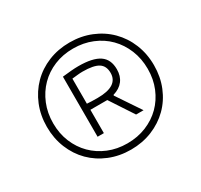

<svg xmlns="http://www.w3.org/2000/svg" viewBox="-132 -923 999 955"><g transform="rotate(-30 367.5 -445.5)"><path d="M254 -622Q281 -625 304 -627Q327 -629 346 -629Q428 -629 466.5 -603Q505 -577 505 -520Q505 -481 485 -455Q465 -429 427 -418L426 -414L518 -277H475L387 -411H290V-277H254ZM351 -444Q469 -444 469 -520Q469 -560 441.5 -577.5Q414 -595 351 -595Q337 -595 323.5 -593.5Q310 -592 290 -590V-446Q301 -445 317.5 -444.5Q334 -444 351 -444ZM367 -138Q301 -138 244.5 -161Q188 -184 147 -225Q106 -266 83 -322.5Q60 -379 60 -445Q60 -511 83 -567.5Q106 -624 147 -665.5Q188 -707 244.5 -730Q301 -753 367 -753Q433 -753 489.5 -730Q546 -707 587.5 -665.5Q629 -624 652 -567.5Q675 -511 675 -445Q675 -379 652 -322.5Q629 -266 587.5 -225Q546 -184 489.5 -161Q433 -138 367 -138ZM367 -174Q426 -174 476 -194.5Q526 -215 562 -251Q598 -287 618.5 -336.5Q639 -386 639 -445Q639 -504 618.5 -554Q598 -604 562 -640.5Q526 -677 476 -697.5Q426 -718 367 -718Q308 -718 258.5 -697.5Q209 -677 173 -640.5Q137 -604 116.5 -554Q96 -504 96 -445Q96 -386 116.5 -336.5Q137 -287 173 -251Q209 -215 258.5 -194.5Q308 -174 367 -174Z"/></g></svg>

Font: Encode Sans Normal
Style: Thin
Weight: 100
Designer: Pablo Impallari, Andres Torresi
Foundry: Pablo Impallari, Andres Torresi
Version: Version 1.000; ttfautohint (v1.00) -l 8 -r 50 -G 200 -x 14 -